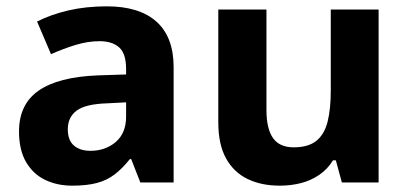

<svg xmlns="http://www.w3.org/2000/svg" viewBox="-20 -576 1289 606"><path d="M317 -556Q420 -556 474 -507.5Q528 -459 528 -364V0H423L394 -74H390Q367 -45 342.5 -26Q318 -7 286 1.5Q254 10 208 10Q160 10 122 -8.5Q84 -27 62 -65Q40 -103 40 -161Q40 -247 102 -290Q164 -333 287 -338L378 -341V-358Q378 -407 356 -426.5Q334 -446 294 -446Q257 -446 218 -434Q179 -422 141 -405L97 -508Q140 -530 195.5 -543Q251 -556 317 -556ZM321 -250Q250 -248 222 -227Q194 -206 194 -168Q194 -133 213.5 -116.5Q233 -100 265 -100Q313 -100 345.5 -128Q378 -156 378 -208V-253Z M1175 -546V0H1059L1040 -70H1031Q1014 -42 987.5 -24Q961 -6 929.5 2Q898 10 863 10Q805 10 761.5 -11Q718 -32 693.5 -76Q669 -120 669 -190V-546H821V-228Q821 -170 841.5 -140.5Q862 -111 907 -111Q953 -111 978.5 -131.5Q1004 -152 1014 -192Q1024 -232 1024 -290V-546Z"/></svg>

Font: Noto Sans Khmer
Style: Bold
Weight: 700
Version: Version 2.003